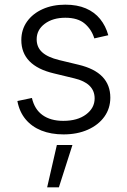

<svg xmlns="http://www.w3.org/2000/svg" viewBox="-20 -570 551 831"><path d="M254.9 11.7Q201.2 11.7 159.4 -4.9Q117.7 -21.5 90.8 -53.7Q64 -85.9 55.2 -132.8L118.2 -146Q129.4 -96.7 164.3 -71.8Q199.2 -46.9 253.9 -46.9Q315.4 -46.9 352.5 -74.7Q389.6 -102.5 389.6 -144Q389.6 -177.2 367.4 -199Q345.2 -220.7 301.3 -231L212.9 -252.4Q142.6 -269 107.4 -305.2Q72.3 -341.3 72.3 -396.5Q72.3 -441.9 96.9 -476.6Q121.6 -511.2 164.6 -530.5Q207.5 -549.8 262.7 -549.8Q314 -549.8 351.6 -533.7Q389.2 -517.6 413.3 -487.8Q437.5 -458 448.7 -417.5L388.2 -403.8Q376.5 -442.4 346.7 -467.8Q316.9 -493.2 262.7 -493.2Q208.5 -493.2 173.6 -467Q138.7 -440.9 138.7 -399.9Q138.7 -365.7 162.4 -344Q186 -322.3 235.8 -310.1L319.3 -290Q389.2 -273.4 423.3 -237.8Q457.5 -202.1 457.5 -147.5Q457.5 -101.1 431.9 -65.2Q406.2 -29.3 360.4 -8.8Q314.5 11.7 254.9 11.7ZM184.1 240.7 226.1 57.6H293.5L234.9 240.7Z"/></svg>

Font: Inter 16pt Light
Style: Regular
Weight: 300
Version: Version 4.001;git-66647c0bb